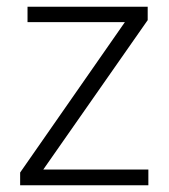

<svg xmlns="http://www.w3.org/2000/svg" viewBox="-20 -603 503 572"><path d="M422 -51V-98H109L420 -543V-583H62V-537H352L40 -89V-51Z"/></svg>

Font: Noto Sans Tamil UI Light
Style: Regular
Weight: 300
Designer: Jelle Bosma - Monotype Design Team
Foundry: Monotype Imaging Inc.
Version: Version 2.004